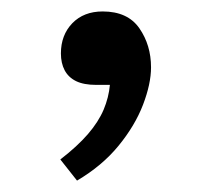

<svg xmlns="http://www.w3.org/2000/svg" viewBox="-20 -149 368 337"><path d="M115.2 168 85.9 130.9Q115.7 107.9 134.3 86.4Q152.8 64.9 161.9 43.5Q170.9 22 172.9 0H148.9Q127 0 113.5 -6.6Q100.1 -13.2 93.5 -25.6Q86.9 -38.1 86.9 -55.2Q86.9 -87.4 106.9 -108.2Q127 -128.9 160.2 -128.9Q204.1 -128.9 224.6 -99.4Q245.1 -69.8 245.1 -30.8Q245.1 -2 231 34.9Q216.8 71.8 188 106.9Q159.2 142.1 115.2 168Z"/></svg>

Font: Literata
Style: Regular
Weight: 400
Designer: Latin by Veronika Burian and Jose Scaglione. Greek by Irene Vlachou. Cyrillic by Vera Evstafieva.
Foundry: TypeTogether
Version: Version 3.002